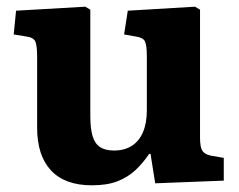

<svg xmlns="http://www.w3.org/2000/svg" viewBox="-20 -540 715 574"><path d="M255 14Q174 14 132.5 -30.5Q91 -75 91 -158V-370Q91 -402 86 -415Q81 -428 58 -431L21 -437L28 -508L235 -520L250 -511V-194Q250 -155 257 -132.5Q264 -110 279.5 -100Q295 -90 321 -90Q352 -90 374 -104Q396 -118 407.5 -145Q419 -172 419 -210V-371Q419 -406 413 -417Q407 -428 385 -431L351 -437L362 -508L563 -520L578 -511V-129Q578 -101 584.5 -90Q591 -79 609 -75L649 -68V0L444 8L430 -80H426Q407 -52 384.5 -31Q362 -10 331 2Q300 14 255 14Z"/></svg>

Font: Literata 18pt
Style: Bold
Weight: 700
Designer: Latin by Veronika Burian and Jose Scaglione. Greek by Irene Vlachou. Cyrillic by Vera Evstafieva.
Foundry: TypeTogether
Version: Version 3.103;gftools[0.9.29]